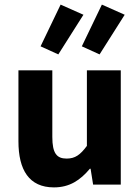

<svg xmlns="http://www.w3.org/2000/svg" viewBox="-20 -801 608 833"><path d="M214 12C282 12 328 -19 370 -69H373L384 0H504V-496H357V-168C328 -129 306 -113 269 -113C226 -113 207 -136 207 -207V-496H60V-188C60 -64 106 12 214 12ZM233 -565 342 -737 243 -781 156 -600ZM412 -565 521 -737 422 -781 335 -600Z"/></svg>

Font: Giro Sans Regular
Style: Bold
Weight: 700
Designer: Paul D. Hunt
Foundry: Adobe Systems Incorporated
Version: Version 1.000;PS 1.0;hotconv 1.0.88;makeotf.lib2.5.647800